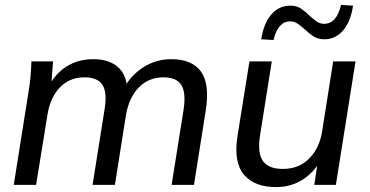

<svg xmlns="http://www.w3.org/2000/svg" viewBox="-20 -753 1505 782"><path d="M36 0 97 -384Q102 -413 104.5 -443Q107 -473 108 -503H196L188 -395H175Q204 -453 251.5 -482.5Q299 -512 360 -512Q422 -512 458.5 -481.5Q495 -451 498 -390H483Q511 -445 563 -478.5Q615 -512 678 -512Q762 -512 798.5 -461.5Q835 -411 818 -303L770 0H679L728 -308Q738 -376 718.5 -407Q699 -438 646 -438Q585 -438 545 -396.5Q505 -355 493 -284L448 0H357L406 -308Q417 -376 397.5 -407Q378 -438 324 -438Q263 -438 223.5 -396.5Q184 -355 173 -284L127 0Z M1105 9Q1016 9 973.5 -41.5Q931 -92 947 -197L996 -503H1087L1039 -201Q1028 -129 1051 -97Q1074 -65 1132 -65Q1197 -65 1239 -107Q1281 -149 1292 -218L1337 -503H1428L1348 0H1260L1277 -111H1292Q1263 -54 1214.5 -22.5Q1166 9 1105 9ZM1094 -590 1044 -593Q1054 -658 1085 -694Q1116 -730 1163 -730Q1189 -730 1207.5 -717Q1226 -704 1241 -689Q1255 -676 1269 -666Q1283 -656 1300 -656Q1351 -656 1369 -733L1418 -730Q1408 -664 1377 -628.5Q1346 -593 1301 -593Q1274 -593 1255 -606Q1236 -619 1221 -634Q1207 -646 1193 -656Q1179 -666 1162 -666Q1112 -666 1094 -590Z"/></svg>

Font: Mulish ExtraLight Medium
Style: Italic
Weight: 500
Italic angle: -9°
Version: Version 3.603